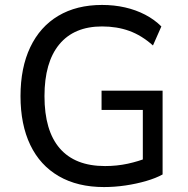

<svg xmlns="http://www.w3.org/2000/svg" viewBox="-20 -748 760 777"><path d="M401 9Q294 9 218 -35Q142 -79 102.5 -161.5Q63 -244 63 -359Q63 -474 102.5 -557Q142 -640 216 -684Q290 -728 393 -728Q442 -728 486 -718Q530 -708 567.5 -688.5Q605 -669 633 -641L599 -564Q553 -605 503 -623Q453 -641 393 -641Q280 -641 220 -568.5Q160 -496 160 -359Q160 -219 222 -147.5Q284 -76 405 -76Q453 -76 497 -85.5Q541 -95 580 -111L558 -59V-303H391V-381H638V-42Q611 -27 571.5 -15.5Q532 -4 488 2.5Q444 9 401 9Z"/></svg>

Font: Nunitoga
Style: Medium
Weight: 500
Designer: Vernon Adams
Foundry: Vernon Adams
Version: Version 1.0